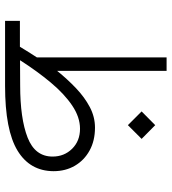

<svg xmlns="http://www.w3.org/2000/svg" viewBox="20 -698 678 758"><g transform="rotate(90 359.0 -319.0)"><path d="M419.9 -539.1 474.1 -592.8 528.3 -539.1 474.1 -484.9ZM164.6 -58.6Q174.8 -75.7 185.3 -92.3Q195.8 -108.9 206.5 -125.5V-637.7H259.8V-205.6Q292.5 -246.1 328.1 -280Q363.8 -314 402.6 -334.5Q441.4 -355 483.9 -355Q535.6 -355 574.2 -333.7Q612.8 -312.5 634.3 -275.6Q655.8 -238.8 655.8 -191.4Q655.3 -98.1 574.5 -49.1Q493.7 0 318.8 0H62.5V-58.6ZM316.9 -59.6Q447.8 -59.6 522.9 -88.9Q598.1 -118.2 598.1 -187.5Q598.1 -233.4 567.4 -264.6Q536.6 -295.9 488.3 -295.9Q442.4 -295.9 396.5 -264.9Q350.6 -233.9 305.9 -180.4Q261.2 -127 217.8 -59.1Z"/></g></svg>

Font: Vazir Thin FD-WOL
Style: Thin-FD-WOL
Weight: 100
Designer: Saber Rastikerdar
Foundry: Saber Rastikerdar
Version: Version 30.1.0